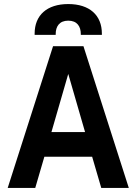

<svg xmlns="http://www.w3.org/2000/svg" viewBox="-20 -928 674 948"><path d="M18 0H154L199 -154H435L480 0H616L392 -700H242ZM151 -756H255V-760C255 -797 273 -826 317 -826C361 -826 379 -797 379 -760V-756H483V-762C483 -853 422 -908 317 -908C212 -908 151 -853 151 -762ZM234 -276 317 -563 400 -276Z"/></svg>

Font: Meta Space
Style: Bold
Weight: 700
Designer: Meta Pool / Florian Karsten
Foundry: Meta Pool / Florian Karsten
Version: Version 2.000;Glyphs 3.1.1 (3137)